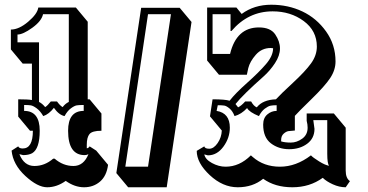

<svg xmlns="http://www.w3.org/2000/svg" viewBox="-20 -732 1556 812"><path d="M351 -312H359L409 -252V-179Q370 -179 358.5 -165Q347 -151 347 -120V-105Q354 -105 359 -113L387 -95L437 -35Q431 12 403 36Q375 60 335.5 60Q296 60 258 33Q220 60 179.5 60Q139 60 87 12Q35 -36 29 -95L57 -113Q61 -104 76 -104Q119 -104 119 -179H107L57 -239V-312Q98 -312 115 -309V-463H76L26 -523V-607Q60 -607 99 -640Q138 -673 142 -700H301L351 -640ZM171 -279Q181 -285 195 -303H221Q234 -285 245 -279Q255 -293 271 -301V-672H162Q156 -643 116.5 -614.5Q77 -586 54 -586V-553H145V-301Q159 -294 171 -279ZM211 -61Q247 -30 290.5 -30Q334 -30 354 -80Q347 -76 338 -76Q268 -76 268 -179Q268 -263 334 -263V-288Q315 -288 305 -286.5Q295 -285 280 -274Q265 -263 253 -241Q229 -246 208 -276Q187 -249 163 -241Q150 -263 135 -274Q120 -285 110 -286.5Q100 -288 82 -288V-263Q148 -263 148 -179Q148 -103 116 -84Q101 -76 78 -76L62 -80Q82 -30 125.5 -30Q169 -30 205 -61ZM685 60H522L472 0L577 -699H740L790 -639ZM510 -27H606L703 -672H606ZM1399 -472Q1399 -436 1376.5 -402Q1354 -368 1297 -312.5Q1240 -257 1227 -242V-180Q1210 -179 1200 -177.5Q1190 -176 1179.5 -166.5Q1169 -157 1169 -140V-134Q1185 -129 1210 -129Q1235 -129 1258 -145.5Q1281 -162 1281 -192Q1281 -206 1277 -221V-252H1392L1442 -192V-11Q1442 22 1460 34L1442 60Q1415 60 1387.5 47.5Q1360 35 1345 20Q1290 60 1216.5 60Q1143 60 1093 24Q1049 60 985.5 60Q922 60 867 8.5Q812 -43 812 -94L844 -113Q846 -103 865 -103Q884 -103 900.5 -127Q917 -151 918 -180L868 -240L879 -312Q932 -312 951 -306Q975 -337 1025 -381.5Q1075 -426 1105 -461Q1135 -496 1135 -528Q1131 -529 1125 -529Q1087 -529 1062 -500.5Q1037 -472 1030 -444L1024 -416H906L856 -476V-700H980L1002 -673Q1055 -712 1127 -712Q1199 -712 1259 -683.5Q1319 -655 1359 -599Q1399 -543 1399 -472ZM987 -278Q1001 -285 1017 -303H1042Q1053 -283 1066 -278Q1091 -310 1147 -312Q1166 -333 1218.5 -381.5Q1271 -430 1295.5 -464Q1320 -498 1320 -535Q1320 -602 1264.5 -643Q1209 -684 1133 -684Q1030 -684 959 -601H955V-672H879V-504H953Q980 -616 1075 -616Q1124 -616 1144 -586.5Q1164 -557 1164 -527Q1164 -497 1143 -465Q1122 -433 1095 -409Q1007 -331 976 -292ZM1305 -224 1310 -187Q1310 -147 1279 -124Q1248 -101 1203 -101Q1158 -101 1125.5 -126Q1093 -151 1093 -205Q1093 -233 1110.5 -248Q1128 -263 1150 -263V-287Q1134 -287 1124 -285Q1114 -283 1100 -272.5Q1086 -262 1075 -241Q1034 -258 1025 -275Q1001 -249 972 -241Q964 -262 951 -273Q938 -284 928.5 -285.5Q919 -287 901 -287L896 -263Q952 -254 952 -192Q952 -149 925 -112Q898 -75 859 -75L844 -79Q848 -58 876.5 -42.5Q905 -27 934 -27Q993 -27 1041 -75L1049 -68Q1096 -27 1164 -27Q1232 -27 1295 -75Q1303 -66 1329.5 -49.5Q1356 -33 1372 -31Q1364 -39 1364 -82V-224Z"/></svg>

Font: Ewert
Style: Regular
Weight: 400
Designer: Johan Kallas, Mihkel Virkus
Foundry: Johan Kallas, Mihkel Virkus
Version: Version 1.001